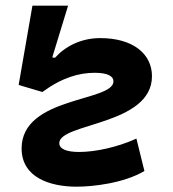

<svg xmlns="http://www.w3.org/2000/svg" viewBox="-20 -665 626 694"><path d="M256.8 9.8C314.9 9.8 426.8 -2.4 502 -46.9L473.1 -164.1C404.8 -132.8 324.2 -115.7 266.1 -115.7C217.3 -115.7 194.3 -127.9 194.3 -147.5C194.3 -221.2 529.3 -211.4 529.3 -389.6C529.3 -469.7 461.4 -527.3 342.3 -527.3C272 -527.3 214.8 -496.6 178.7 -456.1L168.9 -457.5L226.1 -644.5H97.2L47.4 -357.9L133.3 -332.5C203.6 -384.3 265.6 -401.9 322.3 -401.9C369.1 -401.9 390.1 -389.6 390.1 -371.1C390.1 -296.4 58.1 -317.4 58.1 -128.4C58.1 -22.9 161.6 9.8 256.8 9.8Z"/></svg>

Font: Cascadia Mono NF
Style: Bold Italic
Weight: 700
Italic angle: -10°
Monospace: yes
Designer: Aaron Bell
Foundry: Saja Typeworks
Version: Version 2404.023